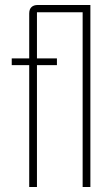

<svg xmlns="http://www.w3.org/2000/svg" viewBox="-20 -749 442 769"><path d="M97 0V-488H27V-515H97V-695Q97 -712 106 -720.5Q115 -729 131 -729H342V0H311V-700H128V-515H208V-488H128V0Z"/></svg>

Font: Hubot Sans Condensed ExtraLight
Style: Regular
Weight: 200
Width: 3
Designer: Deni Anggara
Foundry: GitHub, Inc., Subsidiary of Microsoft Corporation
Version: Version 2.000